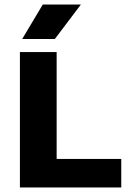

<svg xmlns="http://www.w3.org/2000/svg" viewBox="-20 -824 558 844"><path d="M67.5 0V-595H229V-125.5H513V0ZM77.5 -652.5 168 -804H335.5L221 -652.5Z"/></svg>

Font: Encode Sans SC
Style: Bold
Weight: 700
Version: Version 3.002